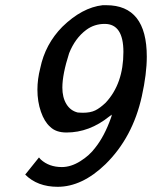

<svg xmlns="http://www.w3.org/2000/svg" viewBox="-20 -697 585 739"><path d="M375 -677H389Q545 -677 545 -479Q545 -413 526 -327Q491 -168 386 -65Q296 22 202 22Q124 22 77 -25L130 -91L137 -83Q169 -54 218 -54Q253 -54 289 -76.5Q325 -99 347 -129Q382 -173 407 -243Q408 -246 409 -249Q410 -252 410 -254L411 -256Q406 -253 401 -249Q324 -187 236 -187Q195 -187 173 -209Q151 -228 137.5 -267Q124 -306 124 -352Q124 -392 135 -435Q154 -527 220 -594Q296 -668 375 -677ZM455 -497Q455 -605 383 -605Q343 -605 312 -582Q269 -550 246 -492Q220 -411 220 -360Q220 -322 235.5 -296.5Q251 -271 279 -264Q280 -264 287 -263.5Q294 -263 299 -263Q328 -263 346.5 -272Q365 -281 387 -302Q455 -375 455 -497Z"/></svg>

Font: MathJax_SansSerif
Style: Italic
Weight: 400
Version: Version 1.1